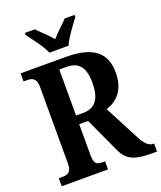

<svg xmlns="http://www.w3.org/2000/svg" viewBox="-166 -1036 959 1141"><g transform="rotate(-20 313.5 -465.5)"><path d="M227 -771H348C366 -816 417 -880 444 -918V-931H382C358 -905 313 -866 287 -835C261 -866 217 -905 193 -931H130V-918C158 -880 209 -816 227 -771ZM24 0H317V-51H300C269 -51 248 -58 248 -112V-311H304L406 -90C439 -15 496 0 597 0H627V-51H622C590 -51 568 -77 539 -134L432 -339C499 -361 557 -412 557 -525C557 -647 489 -714 309 -714H24V-663H49C75 -663 105 -655 105 -601V-112C105 -58 77 -51 49 -51H24ZM292 -366H248V-657H293C370 -657 406 -614 406 -517C406 -418 373 -366 292 -366Z"/></g></svg>

Font: Noto Serif Myanmar Condensed
Style: Bold
Weight: 700
Width: 3
Designer: Ben Mitchell and the Monotype Design Team
Foundry: Monotype Imaging Inc.
Version: Version 2.106